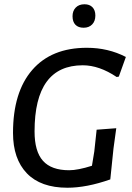

<svg xmlns="http://www.w3.org/2000/svg" viewBox="-20 -872 618 900"><path d="M376 -852Q400 -852 413.5 -838Q427 -824 427 -799Q427 -773 412 -757.5Q397 -742 372 -742Q347 -742 333.5 -756Q320 -770 320 -796Q320 -821 335 -836.5Q350 -852 376 -852ZM387 -648Q487 -648 570 -605L537 -513L527 -511Q445 -566 368 -566Q142 -566 142 -256Q142 -162 181.5 -118Q221 -74 304 -74Q345 -74 411 -95L422 -162L433 -264L525 -271L512 -176L497 -31Q386 8 296 8Q171 8 106 -59.5Q41 -127 41 -249Q41 -440 131 -544Q221 -648 387 -648Z"/></svg>

Font: Alegreya Sans Medium
Style: Italic
Weight: 500
Italic angle: -7°
Designer: Juan Pablo del Peral
Foundry: Huerta Tipografica
Version: Version 2.007